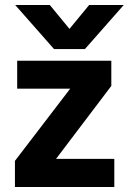

<svg xmlns="http://www.w3.org/2000/svg" viewBox="-20 -751 519 771"><path d="M439 0H40V-105L262 -395H49V-507H427V-406L205 -113H439ZM321 -554H197L41 -731H180L259 -635L338 -731H477Z"/></svg>

Font: Hind Guntur
Style: Bold
Weight: 700
Designer: Manushi Parikh, Hitesh Malaviya
Foundry: Indian Type Foundry
Version: Version 1.002;PS 1.0;hotconv 1.0.86;makeotf.lib2.5.63406; tt